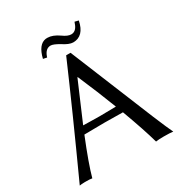

<svg xmlns="http://www.w3.org/2000/svg" viewBox="-185 -927 999 1061"><g transform="rotate(-30 314.5 -396.5)"><path d="M394 -744.1Q421.9 -744.1 436.5 -776.9Q440.4 -785.6 443.8 -795.9L467.8 -790Q449.7 -700.2 380.9 -700.2Q355 -700.7 316.9 -726.1Q280.8 -747.6 263.2 -748Q231 -748 216.3 -707.5Q214.8 -703.1 213.9 -700.2L189.9 -705.1Q209.5 -786.6 258.8 -793.5Q264.6 -793.9 270 -793.9Q302.7 -793.5 341.8 -766.1Q371.6 -744.1 394 -744.1ZM407.2 -275.4Q360.8 -396 306.2 -522H304.2L198.7 -275.9Q211.9 -275.9 242.2 -274.9Q285.6 -273.9 303.2 -273.9Q346.2 -273.9 407.2 -275.4ZM179.2 -228.5Q118.2 -78.1 96.2 2.9Q83.5 0 50.8 0Q27.3 0.5 16.1 2.9Q186.5 -370.1 311 -658.2H338.9Q374 -574.2 455.6 -373Q582 -59.6 612.8 2.9Q594.7 0 553.2 0Q520 0 502.9 2.9Q478 -86.4 425.3 -228.5Q354 -230 308.1 -230Q251 -230 179.2 -228.5Z"/></g></svg>

Font: Linux Biolinum O
Style: Regular
Weight: 400
Designer: Philipp H. Poll
Foundry: Philipp H. Poll
Version: Version 1.0.4